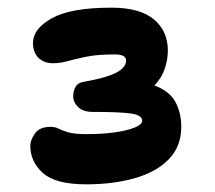

<svg xmlns="http://www.w3.org/2000/svg" viewBox="-20 -878 560 501"><path d="M205 -397Q125 -397 92 -426.5Q59 -456 59 -498Q59 -512 71 -529.5Q83 -547 112 -547Q124 -547 132.5 -542.5Q141 -538 157 -533Q173 -528 208 -528Q246 -528 278.5 -532.5Q311 -537 331 -545Q351 -553 351 -563Q351 -577 323.5 -581.5Q296 -586 222 -586Q197 -586 184 -598.5Q171 -611 171 -627Q171 -641 177.5 -652Q184 -663 201 -665Q258 -675 283.5 -688.5Q309 -702 309 -720Q309 -736 280 -736Q234 -736 205 -730Q176 -724 156.5 -718.5Q137 -713 119 -713Q94 -713 80 -727.5Q66 -742 66 -766Q66 -803 115.5 -830.5Q165 -858 271 -858Q345 -858 381.5 -827.5Q418 -797 418 -746Q418 -723 410 -699Q402 -675 383 -655Q423 -640 438 -611.5Q453 -583 453 -547Q453 -496 420.5 -462.5Q388 -429 331.5 -413Q275 -397 205 -397Z"/></svg>

Font: Shantell Sans Normal
Style: Bold
Weight: 700
Designer: Stephen Nixon, Anya Danilova, Shantell Martin
Foundry: Arrow Type
Version: Version 1.009;[a7da0bfa3]